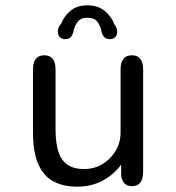

<svg xmlns="http://www.w3.org/2000/svg" viewBox="-20 -688 659 719"><path d="M146 -481Q188 -481 188 -427V-205.5Q188 -126 213 -90.5Q238 -55 294 -55Q333.5 -55 364.5 -74Q395.5 -93 413.5 -124Q431.5 -155 431.5 -191.5V-427Q431.5 -481 474 -481Q516 -481 516 -427V-45Q516 9 474 9Q440.5 9 434 -28.5L433.5 -71.5Q408 -35.5 365.5 -12.2Q323 11 269 11Q216.5 11 179.5 -9Q142.5 -29 123 -74Q103.5 -119 103.5 -193.5V-427Q103.5 -481 146 -481ZM391.5 -541.5Q376.5 -541.5 369.2 -550.5Q362 -559.5 359.5 -572.5Q356.5 -590 345.2 -605.8Q334 -621.5 307.5 -621.5Q281.5 -621.5 270.2 -605.5Q259 -589.5 255.5 -572.5Q253 -559 246 -550.2Q239 -541.5 223 -541.5Q211 -541.5 203.8 -549.5Q196.5 -557.5 196.5 -570.5Q196.5 -577 199.2 -584.5Q202 -592 209 -599Q219.5 -627 243.8 -647.5Q268 -668 306.5 -668Q347 -668 372.5 -646.8Q398 -625.5 408.5 -596.5Q414 -589.5 416.5 -582.5Q419 -575.5 419 -570Q419 -557 411.8 -549.2Q404.5 -541.5 391.5 -541.5Z"/></svg>

Font: Sono ExtraLight Monospace
Style: Regular
Weight: 400
Version: Version 2.112